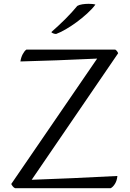

<svg xmlns="http://www.w3.org/2000/svg" viewBox="-20 -979 679 1006"><path d="M146 -37Q252 -41 359.5 -45.5Q467 -50 595 -57Q593 -33 582.5 -16Q572 1 560 7H59Q53 5 47 -2.5Q41 -10 39 -15L489 -672Q381 -667 278 -663Q175 -659 87 -657Q90 -678 99 -695Q108 -712 118 -719H584Q588 -717 592.5 -711.5Q597 -706 599 -700ZM480 -955Q463 -932 436.5 -908Q410 -884 381.5 -863Q353 -842 324.5 -825.5Q296 -809 274 -801Q267 -801 259 -804Q251 -807 249 -811Q266 -826 284.5 -843Q303 -860 321 -878Q339 -896 355.5 -914Q372 -932 385 -948Q395 -954 411.5 -956.5Q428 -959 445 -959Q456 -959 465 -958Q474 -957 480 -955Z"/></svg>

Font: Gotu
Style: Regular
Weight: 400
Designer: Sarang Kulkarni & Kailash Malviya
Foundry: Ek Type
Version: Version 2.320;hotconv 1.0.109;makeotfexe 2.5.65596; ttfautoh